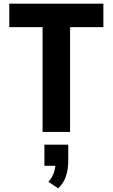

<svg xmlns="http://www.w3.org/2000/svg" viewBox="-20 -725 619 1055"><path d="M214 0V-576H31V-705H548V-576H365V0ZM300 310 246 274Q266 252 275.5 224.5Q285 197 285 172L311 186H224V70H355V159Q355 203 343 241.5Q331 280 300 310Z"/></svg>

Font: Nunito Sans 7pt Condensed ExtraBold
Style: Regular
Weight: 800
Width: 3
Designer: Vernon Adams
Foundry: Vernon Adams
Version: Version 3.101;gftools[0.9.27]